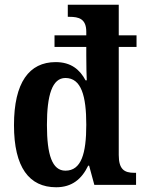

<svg xmlns="http://www.w3.org/2000/svg" viewBox="-20 -780 608 810"><path d="M217 10C284 10 325 -25 352 -81H356L378 0H554V-51H546C505 -51 481 -65 481 -126V-582H556V-631H481V-760H266V-709H273C312 -709 344 -701 344 -646V-631H210V-582H344V-546C344 -512 345 -456 346 -441H341C317 -486 280 -518 215 -518C103 -518 39 -432 39 -252C39 -74 103 10 217 10ZM256 -60C200 -60 178 -127 178 -253C178 -378 200 -451 256 -451C323 -451 344 -375 344 -254C344 -132 323 -60 256 -60Z"/></svg>

Font: Noto Serif Sinhala Condensed
Style: Bold
Weight: 700
Width: 3
Designer: Jelle Bosma - Monotype Design Team
Foundry: Monotype Imaging Inc.
Version: Version 2.007